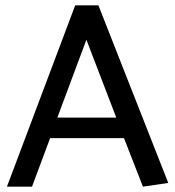

<svg xmlns="http://www.w3.org/2000/svg" viewBox="-20 -700 657 720"><path d="M304 -551 195 -259H416ZM349 -680 611 -14 516 0 445 -182H168L100 0H6L262 -680Z"/></svg>

Font: Palanquin Medium
Style: Regular
Weight: 500
Designer: Pria Ravichandran
Version: Version 1.0.4